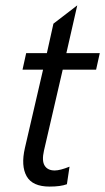

<svg xmlns="http://www.w3.org/2000/svg" viewBox="-20 -686 392 716"><path d="M165 9.8Q101.1 9.8 79.3 -28.8Q57.6 -67.4 72.8 -133.8L140.6 -426.3H64L77.6 -487.8H154.8L179.2 -597.7L268.1 -666L227.5 -487.8H352.1L338.4 -426.3H213.9L144 -124.5Q135.3 -86.4 146.5 -68.4Q157.7 -50.3 184.1 -50.3Q204.1 -50.3 239.3 -64.5L229.5 1Q206.1 9.8 165 9.8Z"/></svg>

Font: HK Grotesk Italic
Style: Regular
Weight: 400
Italic angle: -13°
Designer: Alfredo Marco Pradil and Stefan Peev
Foundry: Hanken Design Co.
Version: Version 1.000;PS 001.000;hotconv 1.0.88;makeotf.lib2.5.64775